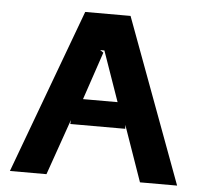

<svg xmlns="http://www.w3.org/2000/svg" viewBox="-46 -628 711 675"><g transform="rotate(5 309.5 -290.0)"><path d="M13 0H142L211 -197L210 -183H404L403 -197L472 0H603L388 -580H228ZM247 -274 304 -443 292 -451H307L369 -274Z"/></g></svg>

Font: Charger EcoBlack
Style: Black
Weight: 1000
Designer: Jasper
Foundry: Cannot Into Space Fonts
Version: Version 1.1